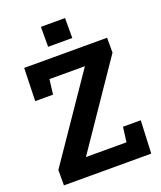

<svg xmlns="http://www.w3.org/2000/svg" viewBox="-161 -1000 922 1101"><g transform="rotate(-20 299.5 -449.5)"><path d="M36.1 0V-93.8L382.8 -601.1H166.5L155.3 -510.3H46.4L52.2 -710.9H558.1V-620.1L210 -109.4H457.5L469.2 -200.2H577.6L568.8 0ZM222.7 -777.8V-899.4H370.1V-777.8Z"/></g></svg>

Font: Roboto Slab
Style: Bold
Weight: 700
Designer: Google
Version: Version 2.000; ttfautohint (v1.8.1.43-b0c9)